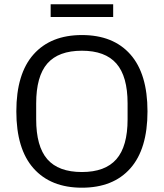

<svg xmlns="http://www.w3.org/2000/svg" viewBox="-20 -863 762 893"><path d="M361 10Q216 10 136 -80Q56 -170 56 -345Q56 -520 136 -610Q216 -700 361 -700Q506.7 -700 586.3 -610Q666 -520 666 -345Q666 -170 586.3 -80Q506.7 10 361 10ZM361 -62.9Q469 -62.9 521.2 -122.4Q573.4 -182 573.4 -308.1V-381.9Q573.4 -508 521.2 -567.6Q469 -627.1 361 -627.1Q252 -627.1 200.1 -567.6Q148.3 -508 148.3 -381.9V-308.1Q148.3 -182 200.1 -122.4Q252 -62.9 361 -62.9ZM215.6 -783.8V-843.2H506.4V-783.8Z"/></svg>

Font: Mozilla Text ExtraLight
Style: Regular
Weight: 200
Designer: Studio DRAMA
Foundry: Studio DRAMA
Version: Version 1.000